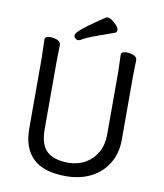

<svg xmlns="http://www.w3.org/2000/svg" viewBox="-96 -958 901 1054"><g transform="rotate(10 355.0 -431.0)"><path d="M293 -733Q286 -729 278 -729Q270 -729 263 -736Q256 -743 256 -751.5Q256 -760 269 -774Q296 -803 409 -878Q412 -880 418 -880Q430 -880 444.5 -869.5Q459 -859 471 -845.5Q483 -832 483 -821Q483 -809 472 -804Q423 -786 375 -769.5Q327 -753 293 -733ZM527 -245V-591Q527 -605 526 -625Q524 -667 524 -691Q524 -701 535 -706Q544 -709 558.5 -709Q573 -709 592 -702Q613 -693 613 -677Q613 -665 612 -640Q611 -615 611 -590V-232Q611 -157 577 -100.5Q543 -44 482.5 -13Q422 18 342 18Q219 18 159.5 -39Q100 -96 100 -204V-592Q100 -623 98.5 -653.5Q97 -684 97 -701Q97 -711 108 -716Q117 -719 131.5 -719Q146 -719 165 -712Q186 -703 186 -686Q186 -674 185 -645Q184 -616 184 -590V-216Q184 -128 224.5 -92.5Q265 -57 342 -57Q396 -57 438 -81Q480 -105 503.5 -147.5Q527 -190 527 -245Z"/></g></svg>

Font: Moon Stars Kai
Style: Bold
Weight: 700
Designer: GuiWonder
Version: Version 1.101